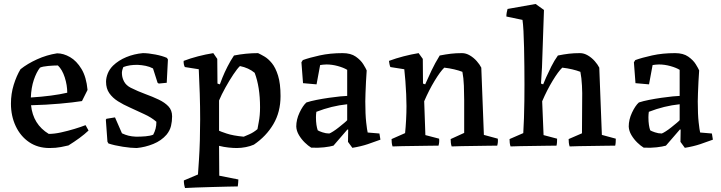

<svg xmlns="http://www.w3.org/2000/svg" viewBox="-20 -732 3622 965"><path d="M229 12Q170 12 126.5 -17.5Q83 -47 59 -98Q35 -149 35 -211Q35 -261 49 -306Q63 -351 83 -384Q118 -412 166.5 -434Q215 -456 267 -464Q299 -464 332 -445Q365 -426 389.5 -385.5Q414 -345 420 -280L392 -224Q348 -217 280.5 -211Q213 -205 136 -203Q146 -107 225 -59Q253 -59 287 -66.5Q321 -74 354 -84Q387 -94 410 -103L425 -76Q405 -57 379 -38Q353 -19 324 -1Q312 2 286.5 7Q261 12 229 12ZM135 -242Q245 -249 318 -266Q318 -304 305.5 -343Q293 -382 271 -403Q250 -403 222 -400.5Q194 -398 181 -392Q163 -369 150 -330.5Q137 -292 135 -242Z M667 12Q639 12 597 5.5Q555 -1 525 -11L520 -20L512 -130L515 -135L558 -142L593 -62Q610 -54 626 -50Q642 -46 664 -45Q689 -45 712 -47Q735 -49 750 -55Q758 -70 762 -85.5Q766 -101 766 -120Q741 -142 704.5 -158.5Q668 -175 632 -192Q600 -206 573 -223Q546 -240 529.5 -263.5Q513 -287 513 -321Q513 -341 521.5 -362.5Q530 -384 548 -402Q576 -429 615 -445Q654 -461 698 -465Q725 -465 761 -458Q797 -451 819 -441L824 -433L818 -316L778 -312L772 -316L749 -388Q732 -397 712.5 -401Q693 -405 673 -406Q632 -407 600 -395Q596 -386 594 -377Q592 -368 593 -359Q594 -340 604 -321.5Q614 -303 637 -291Q673 -273 710 -259.5Q747 -246 777.5 -231.5Q808 -217 826.5 -197.5Q845 -178 845 -147Q845 -122 839.5 -99Q834 -76 817 -55Q791 -25 750.5 -8.5Q710 8 667 12Z M910 213Q907 204 905.5 194.5Q904 185 904 175L975 145Q977 116 980 71Q983 26 984.5 -27Q986 -80 986 -132Q986 -197 984 -260.5Q982 -324 979 -384L909 -395Q902 -408 903 -426Q937 -439 975.5 -449Q1014 -459 1052 -465L1072 -436L1073 -312L1085 -308Q1088 -317 1098 -342Q1108 -367 1123.5 -397.5Q1139 -428 1156 -453Q1186 -459 1216.5 -462Q1247 -465 1277 -465Q1290 -459 1309 -448Q1328 -437 1346.5 -414.5Q1365 -392 1377.5 -352Q1390 -312 1390 -249Q1390 -169 1354 -108Q1318 -47 1256 -5Q1238 3 1215 7.5Q1192 12 1170 12Q1152 12 1128.5 9.5Q1105 7 1081 1L1082 151L1178 170Q1178 178 1177 187.5Q1176 197 1175 205Q1158 205 1122 206Q1086 207 1044 208Q1002 209 965 210.5Q928 212 910 213ZM1205 -45Q1212 -48 1233 -57Q1254 -66 1274 -83Q1274 -86 1280.5 -118.5Q1287 -151 1287 -193Q1287 -295 1260 -366Q1230 -391 1186 -400Q1173 -388 1153 -358Q1133 -328 1113 -292Q1093 -256 1081 -227V-75Q1086 -72 1118.5 -61Q1151 -50 1205 -45Z M1656 0Q1639 5 1608.5 8.5Q1578 12 1544 10Q1529 1 1512 -15.5Q1495 -32 1482.5 -53Q1470 -74 1469 -96Q1469 -131 1485.5 -166Q1502 -201 1520 -217Q1541 -224 1571.5 -230Q1602 -236 1633.5 -240.5Q1665 -245 1690 -247.5Q1715 -250 1725 -250V-381Q1707 -392 1678 -400Q1649 -408 1621 -408Q1612 -408 1604 -407Q1596 -406 1589 -405L1571 -308L1503 -314L1495 -419L1502 -430Q1535 -442 1587 -453.5Q1639 -465 1702 -465Q1743 -465 1768 -447.5Q1793 -430 1806 -409Q1819 -388 1823 -378Q1821 -352 1819.5 -321Q1818 -290 1817 -263Q1816 -236 1816 -222Q1816 -157 1820.5 -117Q1825 -77 1828 -66L1887 -61L1892 -30Q1863 -19 1828.5 -7.5Q1794 4 1751 11L1729 -19L1730 -81H1726Q1709 -62 1691 -40.5Q1673 -19 1656 0ZM1577 -77Q1583 -73 1600.5 -67Q1618 -61 1635 -61Q1641 -63 1654.5 -71.5Q1668 -80 1683 -92Q1698 -104 1710 -114Q1722 -124 1725 -128V-208Q1647 -200 1570 -170Q1569 -163 1568.5 -156Q1568 -149 1568 -143Q1568 -121 1570.5 -104.5Q1573 -88 1577 -77Z M1953 4Q1950 -5 1949 -14.5Q1948 -24 1948 -33L2016 -63Q2019 -92 2021 -129Q2023 -166 2023 -199Q2023 -225 2021.5 -258.5Q2020 -292 2017.5 -325Q2015 -358 2012 -384L1942 -395Q1939 -402 1937.5 -410Q1936 -418 1935 -426Q1970 -439 2008.5 -449Q2047 -459 2084 -465L2105 -436L2106 -312L2117 -308Q2132 -342 2149 -378Q2166 -414 2190 -453Q2221 -459 2246 -462Q2271 -465 2302 -465Q2322 -465 2341.5 -453.5Q2361 -442 2376 -425Q2391 -408 2399 -392Q2402 -307 2405.5 -222.5Q2409 -138 2412 -54L2482 -35Q2484 -17 2479 0Q2463 0 2433 0.5Q2403 1 2367 1.5Q2331 2 2299.5 2.5Q2268 3 2250 4Q2247 -5 2246 -14.5Q2245 -24 2245 -33L2313 -64V-229Q2313 -262 2311.5 -301.5Q2310 -341 2304 -371Q2286 -378 2262.5 -383.5Q2239 -389 2213 -392Q2193 -373 2164.5 -326Q2136 -279 2112 -223L2118 -53L2187 -35Q2189 -17 2184 0Q2169 0 2138 0.5Q2107 1 2070.5 1.5Q2034 2 2002 2.5Q1970 3 1953 4Z M2546 4Q2543 -5 2542 -14Q2541 -23 2541 -33L2610 -63Q2612 -96 2613.5 -138.5Q2615 -181 2615.5 -225Q2616 -269 2616 -307Q2616 -348 2615.5 -396.5Q2615 -445 2614 -492Q2613 -539 2611 -576Q2609 -613 2606 -632L2525 -649Q2525 -660 2527 -670Q2529 -680 2531 -687L2672 -712L2714 -682L2704 -392L2699 -312L2710 -308Q2714 -319 2725 -343.5Q2736 -368 2751 -398Q2766 -428 2784 -453Q2814 -459 2839 -462Q2864 -465 2895 -465Q2915 -465 2934.5 -453.5Q2954 -442 2969 -425Q2984 -408 2992 -392Q2995 -307 2998.5 -222.5Q3002 -138 3005 -54L3075 -35Q3075 -27 3074.5 -17.5Q3074 -8 3072 0Q3057 0 3026 0.5Q2995 1 2959 1.5Q2923 2 2891.5 2.5Q2860 3 2843 4Q2840 -5 2839 -14.5Q2838 -24 2838 -33L2905 -62L2906 -229Q2907 -262 2905 -301.5Q2903 -341 2897 -371Q2879 -378 2855.5 -383.5Q2832 -389 2806 -392Q2786 -373 2757.5 -326Q2729 -279 2705 -223L2712 -53L2780 -35Q2780 -27 2779.5 -17.5Q2779 -8 2777 0Q2761 0 2730 0.5Q2699 1 2663 1.5Q2627 2 2595.5 2.5Q2564 3 2546 4Z M3327 0Q3310 5 3279.5 8.5Q3249 12 3215 10Q3200 1 3183 -15.5Q3166 -32 3153.5 -53Q3141 -74 3140 -96Q3140 -131 3156.5 -166Q3173 -201 3191 -217Q3212 -224 3242.5 -230Q3273 -236 3304.5 -240.5Q3336 -245 3361 -247.5Q3386 -250 3396 -250V-381Q3378 -392 3349 -400Q3320 -408 3292 -408Q3283 -408 3275 -407Q3267 -406 3260 -405L3242 -308L3174 -314L3166 -419L3173 -430Q3206 -442 3258 -453.5Q3310 -465 3373 -465Q3414 -465 3439 -447.5Q3464 -430 3477 -409Q3490 -388 3494 -378Q3492 -352 3490.5 -321Q3489 -290 3488 -263Q3487 -236 3487 -222Q3487 -157 3491.5 -117Q3496 -77 3499 -66L3558 -61L3563 -30Q3534 -19 3499.5 -7.5Q3465 4 3422 11L3400 -19L3401 -81H3397Q3380 -62 3362 -40.5Q3344 -19 3327 0ZM3248 -77Q3254 -73 3271.5 -67Q3289 -61 3306 -61Q3312 -63 3325.5 -71.5Q3339 -80 3354 -92Q3369 -104 3381 -114Q3393 -124 3396 -128V-208Q3318 -200 3241 -170Q3240 -163 3239.5 -156Q3239 -149 3239 -143Q3239 -121 3241.5 -104.5Q3244 -88 3248 -77Z"/></svg>

Font: Labrada Medium
Style: Regular
Weight: 500
Designer: Mercedes Jáuregui
Foundry: Omnibus-Type Team
Version: Version 1.000; ttfautohint (v1.8.4.7-5d5b)